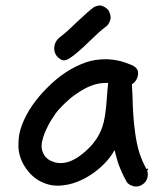

<svg xmlns="http://www.w3.org/2000/svg" viewBox="-20 -680 604 697"><path d="M372.1 -378.9H369.1H366.2Q365.2 -378.9 364.3 -378.9Q339.8 -378.9 317.4 -371.1Q294.9 -363.3 272 -349.1Q249 -335 230.5 -318.8Q211.9 -302.7 194.3 -283.2Q181.6 -269.5 169.9 -250Q157.2 -231.4 146.5 -207Q135.7 -182.6 131.8 -161.1Q130.9 -155.3 130.9 -150.4Q130.9 -133.8 139.6 -118.2Q151.4 -98.6 178.7 -90.8Q189.5 -87.9 200.2 -87.9Q232.4 -87.9 268.6 -113.3Q315.4 -147.5 338.9 -190.4Q354.5 -218.8 360.4 -255.9Q366.2 -292 369.1 -339.8Q370.1 -357.4 372.1 -372.1V-376ZM512.7 -64.5V-67.4H517.6V-62.5H513.7Q516.6 -54.7 516.6 -45.9Q516.6 -28.3 503.9 -15.6Q498 -9.8 490.2 -6.3Q482.4 -2.9 473.6 -2.9Q464.8 -2.9 454.1 -7.8Q444.3 -12.7 439.5 -20.5Q420.9 -53.7 408.2 -89.8Q403.3 -105.5 399.4 -121.1L397.5 -129.9L395.5 -134.8L392.6 -129.9L388.7 -123Q378.9 -107.4 366.2 -93.8Q348.6 -74.2 324.2 -55.7Q293.9 -33.2 261.7 -20.5Q245.1 -13.7 228 -10.3Q210.9 -6.8 194.3 -5.9Q191.4 -5.9 188.5 -5.9Q158.2 -5.9 128.9 -20.5Q95.7 -37.1 73.2 -70.3Q49.8 -104.5 46.9 -144.5Q46.9 -151.4 46.9 -157.2Q46.9 -191.4 58.6 -223.6Q73.2 -262.7 96.7 -296.4Q120.1 -330.1 148.4 -358.4Q182.6 -393.6 218.3 -417Q253.9 -440.4 293 -454.1Q325.2 -464.8 360.4 -464.8Q366.2 -464.8 373 -464.8Q415 -462.9 459 -443.4Q481.4 -433.6 481.4 -414.1Q481.4 -410.2 480.5 -405.3Q476.6 -386.7 461.9 -376L460 -375L459 -374V-373V-371.1Q460 -354.5 460.9 -334Q461.9 -292 463.9 -262.7Q465.8 -233.4 470.7 -197.3Q475.6 -160.2 485.4 -127Q496.1 -93.8 512.7 -64.5ZM193.4 -542Q216.8 -558.6 258.8 -599.6Q299.8 -638.7 321.3 -654.3Q331.1 -659.2 340.8 -660.2Q350.6 -660.2 360.8 -653.8Q371.1 -647.5 376 -638.7Q380.9 -628.9 381.8 -618.2Q381.8 -608.4 376 -597.2Q370.1 -585.9 361.3 -581.1Q340.8 -565.4 299.8 -525.4Q259.8 -486.3 233.4 -468.8Q222.7 -461.9 212.9 -460.9Q204.1 -460.9 195.3 -467.8Q176.8 -481.4 176.8 -504.9Q176.8 -525.4 193.4 -542Z"/></svg>

Font: sage sans
Style: Regular
Weight: 400
Version: Version 001.032